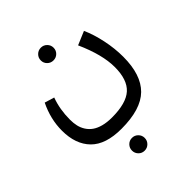

<svg xmlns="http://www.w3.org/2000/svg" viewBox="-244 -579 1172 1172"><g transform="rotate(-45 342.0 6.5)"><path d="M351.1 -345.9Q335 -330.1 312 -330.1Q289.1 -330.1 272.9 -345.9Q256.8 -361.8 256.8 -384.8Q256.8 -407.7 272.9 -423.8Q289.1 -439.9 312 -439.9Q335 -439.9 351.1 -423.8Q367.2 -407.7 367.2 -384.8Q367.2 -361.8 351.1 -345.9ZM570.8 -326.2Q597.2 -267.6 613 -192.4Q628.9 -117.2 628.9 -44.9Q628.9 110.4 553.7 184.6Q478.5 258.8 310.1 258.8Q174.3 258.8 109.6 192.9Q44.9 127 44.9 9.8Q44.9 -90.3 91.8 -186L154.8 -167Q127 -91.8 127 -2.9Q127 26.9 132.8 52Q138.7 77.1 152.8 99.1Q167 121.1 188.5 136.2Q210 151.4 242.9 160.2Q275.9 168.9 317.9 168.9Q440.9 168.9 494.4 120.6Q547.9 72.3 547.9 -37.1Q547.9 -144 482.9 -289.1ZM277.1 358.9Q293 342.8 315.9 342.8Q338.9 342.8 355 358.9Q371.1 375 371.1 397.9Q371.1 420.9 355 437Q338.9 453.1 315.9 453.1Q293 453.1 277.1 437Q261.2 420.9 261.2 397.9Q261.2 375 277.1 358.9Z"/></g></svg>

Font: FiraGO
Style: Regular
Weight: 400
Designer: bBox Type
Foundry: bBox Type GmbH
Version: Version 1.001;PS 001.001;hotconv 1.0.88;makeotf.lib2.5.64775